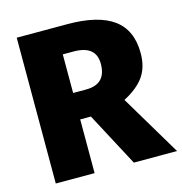

<svg xmlns="http://www.w3.org/2000/svg" viewBox="-104 -789 839 884"><g transform="rotate(-15 316.0 -347.5)"><path d="M426 0 290 -256H239V0H54V-695H295Q442 -695 514.5 -642Q587 -589 587 -479Q587 -413 556.5 -369Q526 -325 459 -290L632 0ZM239 -566V-382H301Q397 -382 397 -479Q397 -566 291 -566Z"/></g></svg>

Font: FiraGO ExtraBold
Style: Regular
Weight: 800
Designer: bBox Type
Foundry: bBox Type GmbH
Version: Version 1.001;PS 001.001;hotconv 1.0.88;makeotf.lib2.5.64775